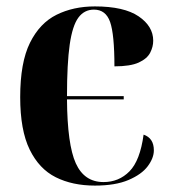

<svg xmlns="http://www.w3.org/2000/svg" viewBox="-20 -569 531 599"><path d="M276 10Q206 10 154 -16Q102 -42 72.5 -102.5Q43 -163 43 -266Q43 -374 73.5 -435.5Q104 -497 156.5 -523Q209 -549 276 -549Q367 -549 412.5 -518Q458 -487 458 -442Q458 -423 448.5 -404.5Q439 -386 413 -374Q387 -362 337 -362Q337 -462 323.5 -500.5Q310 -539 273 -539Q243 -539 224.5 -514Q206 -489 197.5 -430Q189 -371 189 -269H366V-259H189Q190 -118 216.5 -59.5Q243 -1 303 -1Q351 -1 384 -34.5Q417 -68 428 -149Q460 -138 460 -100Q460 -76 441 -50.5Q422 -25 381 -7.5Q340 10 276 10Z"/></svg>

Font: Noto Serif Display SemiCondensed
Style: Bold
Weight: 700
Width: 4
Designer: Monotype Design Team
Foundry: Monotype Imaging Inc.
Version: Version 2.009